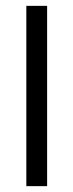

<svg xmlns="http://www.w3.org/2000/svg" viewBox="-20 -636 251 656"><path d="M70 -616H141V0H70Z"/></svg>

Font: Aubrey
Style: Regular
Weight: 400
Designer: Gayaneh Bagdasaryan
Foundry: Cyreal.org
Version: Version 1.102; ttfautohint (v1.8.3)